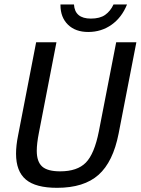

<svg xmlns="http://www.w3.org/2000/svg" viewBox="-20 -853 646 882"><path d="M242.2 9.8Q144 9.8 98.9 -28.1Q53.7 -65.9 53.7 -147Q53.7 -184.6 63 -230.5L146 -658.7H239.3L158.7 -243.2Q148.9 -193.4 148.9 -160.2Q148.9 -110.4 173.6 -88.1Q198.2 -65.9 256.3 -65.9Q335 -65.9 374.3 -106Q413.6 -146 434.1 -249.5L513.7 -658.7H606.4L524.9 -239.3Q499.5 -109.4 432.6 -49.8Q365.7 9.8 242.2 9.8ZM385.3 -706.1Q326.7 -706.1 292.2 -739.7Q257.8 -773.4 257.8 -829.6V-832.5H319.8Q323.7 -767.6 397.5 -767.6Q439 -767.6 463.1 -784.7Q487.3 -801.8 501.5 -832.5H563.5Q539.6 -772.9 492.7 -739.5Q445.8 -706.1 385.3 -706.1Z"/></svg>

Font: Liberation Mono
Style: Italic
Weight: 400
Italic angle: -12°
Monospace: yes
Designer: Steve Matteson
Foundry: Ascender Corporation
Version: Version 2.1.5